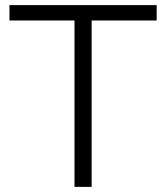

<svg xmlns="http://www.w3.org/2000/svg" viewBox="-20 -730 649 750"><path d="M592 -650H338V0H271V-650H17V-710H592Z"/></svg>

Font: Rising Sun Light
Style: Regular
Weight: 300
Designer: Matt McInerney, Pablo Impallari, Rodrigo Fuenzalida (Raleway font), Stephen Hutchings (Greek), Cristiano Sobral (main ch
Foundry: The Rising Sun Project Authors
Version: Version 4.327; ttfautohint (v1.8.4.7-5d5b-dirty)